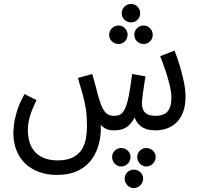

<svg xmlns="http://www.w3.org/2000/svg" viewBox="-20 -659 1020 978"><path d="M269 232Q220 232 179 217Q138 202 109 174.5Q80 147 64 107Q48 67 48 18Q48 6 51 -22.5Q54 -51 66 -91.5Q78 -132 105 -180L166 -149Q151 -118 141 -92Q131 -66 126.5 -43Q122 -20 122 4Q122 53 139.5 87.5Q157 122 191 140Q225 158 272 158Q324 158 354.5 141Q385 124 399.5 97.5Q414 71 418.5 41.5Q423 12 423 -14Q423 -66 417.5 -103Q412 -140 401.5 -176.5Q391 -213 377 -262L450 -282Q461 -244 467 -221Q473 -198 476.5 -184.5Q480 -171 483 -160Q494 -123 505 -103.5Q516 -84 529.5 -76.5Q543 -69 560 -69Q578 -69 591 -75Q604 -81 615 -102Q626 -123 635 -166Q644 -209 653 -282L721 -270Q718 -252 714 -225.5Q710 -199 706.5 -173Q703 -147 703 -130Q703 -116 708.5 -101.5Q714 -87 729 -78Q744 -69 772 -69Q793 -69 811.5 -75.5Q830 -82 841.5 -102.5Q853 -123 853 -163Q853 -188 845 -222.5Q837 -257 824 -296Q811 -335 796 -373L869 -401Q882 -369 894.5 -328Q907 -287 916 -245Q925 -203 925 -167Q925 -121 912.5 -88Q900 -55 878.5 -34.5Q857 -14 829.5 -4.5Q802 5 771 5Q748 5 729 -0.5Q710 -6 695 -18Q680 -30 670.5 -49.5Q661 -69 657 -97H683Q668 -60 651.5 -37.5Q635 -15 613.5 -5Q592 5 560 5Q535 5 518.5 -3.5Q502 -12 492 -25.5Q482 -39 476 -56.5Q470 -74 466 -92L492 -41Q497 11 487 60Q477 109 450.5 148Q424 187 379 209.5Q334 232 269 232ZM648 -545Q628 -545 614 -558.5Q600 -572 600 -591Q600 -611 614 -625Q628 -639 648 -639Q667 -639 680.5 -625Q694 -611 694 -592Q694 -572 680.5 -558.5Q667 -545 648 -545ZM584 -435Q564 -435 550 -448.5Q536 -462 536 -481Q536 -501 550 -515Q564 -529 584 -529Q603 -529 616.5 -515Q630 -501 630 -482Q630 -462 616.5 -448.5Q603 -435 584 -435ZM712 -435Q692 -435 678 -448.5Q664 -462 664 -481Q664 -501 678 -515Q692 -529 712 -529Q731 -529 744.5 -515Q758 -501 758 -482Q758 -462 744.5 -448.5Q731 -435 712 -435ZM661 299Q642 299 628.5 284.5Q615 270 615 251Q615 232 628.5 218.5Q642 205 661 205Q681 205 695 218.5Q709 232 709 251Q709 270 695 284.5Q681 299 661 299ZM725 189Q706 189 692.5 174.5Q679 160 679 141Q679 122 692.5 108.5Q706 95 725 95Q745 95 759 108.5Q773 122 773 141Q773 160 759 174.5Q745 189 725 189ZM597 189Q578 189 564.5 174.5Q551 160 551 141Q551 122 564.5 108.5Q578 95 597 95Q617 95 631 108.5Q645 122 645 141Q645 160 631 174.5Q617 189 597 189Z"/></svg>

Font: Noto Sans Arabic ExtraCondensed
Style: Regular
Weight: 400
Width: 2
Designer: Monotype Design Team, Nadine Chahine, Nizar Qandah and Khaled Hosny
Foundry: Monotype Imaging Inc.
Version: Version 2.012